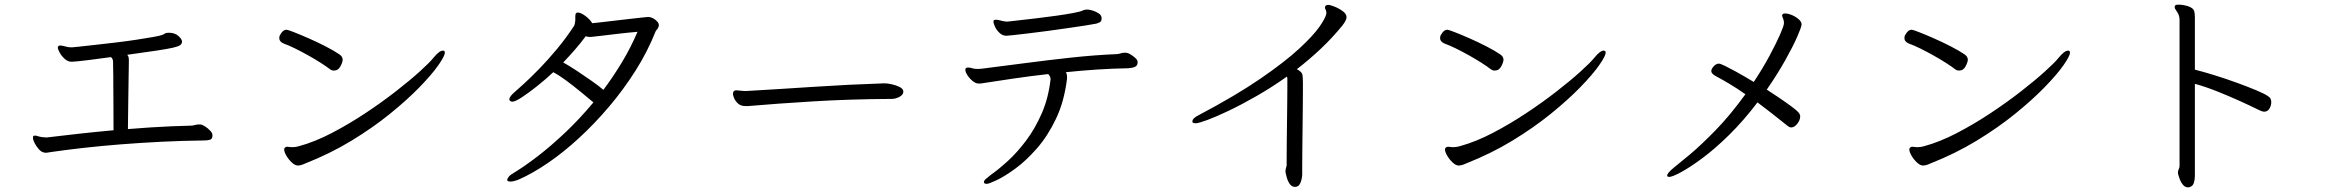

<svg xmlns="http://www.w3.org/2000/svg" viewBox="-20 -746 10040 827"><path d="M895 -161Q895 -148 885.5 -144.5Q876 -141 859 -141Q769 -140 677 -135.5Q585 -131 497.5 -124Q410 -117 335.5 -108.5Q261 -100 206 -92Q197 -91 189.5 -89.5Q182 -88 176 -88Q175 -88 173.5 -88.5Q172 -89 170 -89Q158 -91 147 -103.5Q136 -116 129 -130Q122 -144 122 -152Q122 -160 125 -161Q128 -162 132 -162Q136 -162 141 -160Q146 -158 152 -157Q157 -156 164.5 -155Q172 -154 178 -154H182Q247 -162 320 -170Q393 -178 469 -185Q469 -266 468.5 -312.5Q468 -359 468 -382.5Q468 -406 468 -418.5Q468 -431 467.5 -443Q467 -455 467 -479Q467 -493 458 -500Q442 -498 416 -494.5Q390 -491 363 -487.5Q336 -484 315 -482Q294 -480 289 -480Q272 -480 258 -493Q244 -506 236.5 -520.5Q229 -535 229 -540Q229 -546 234 -549Q236 -550 240 -550Q246 -550 255 -547.5Q264 -545 274 -543Q279 -543 282 -542.5Q285 -542 289 -542Q293 -542 320 -545Q347 -548 388 -552.5Q429 -557 475.5 -562.5Q522 -568 565 -574.5Q608 -581 639 -586.5Q670 -592 680 -596Q685 -598 690 -601.5Q695 -605 707 -605Q733 -605 748.5 -591Q764 -577 764 -567Q764 -558 756.5 -552Q749 -546 725 -540.5Q701 -535 654 -528Q607 -521 528 -510Q533 -504 534 -499Q535 -494 535 -489V-479Q535 -455 534.5 -442.5Q534 -430 534 -416.5Q534 -403 533.5 -379.5Q533 -356 532.5 -311.5Q532 -267 531 -190Q578 -194 625 -197Q672 -200 718 -202L808 -205Q815 -206 822 -208Q829 -210 837 -210H842Q850 -210 862.5 -202Q875 -194 885 -183.5Q895 -173 895 -165Z M1188 -598Q1199 -618 1214 -618Q1219 -618 1246 -607.5Q1273 -597 1309.5 -581Q1346 -565 1382 -546.5Q1418 -528 1440 -513Q1456 -503 1456 -489Q1456 -479 1446.5 -460.5Q1437 -442 1418 -442Q1409 -442 1401 -448Q1387 -459 1362 -475Q1337 -491 1307.5 -507.5Q1278 -524 1250.5 -537.5Q1223 -551 1203 -558Q1183 -566 1183 -582Q1183 -592 1188 -598ZM1295 -42Q1276 -33 1263 -33Q1251 -33 1237 -46Q1223 -59 1213.5 -75.5Q1204 -92 1204 -102Q1204 -108 1208 -111Q1213 -114 1217 -114Q1221 -114 1226 -113Q1231 -112 1239 -112Q1244 -112 1252 -113Q1260 -114 1270 -117Q1336 -135 1409 -173Q1482 -211 1553 -258Q1624 -305 1685 -352.5Q1746 -400 1788.5 -438.5Q1831 -477 1847 -497Q1872 -528 1888 -528Q1896 -528 1896 -519Q1896 -505 1868 -465Q1840 -425 1787 -370.5Q1734 -316 1660 -256Q1586 -196 1494 -140Q1402 -84 1295 -42Z M2165 28Q2165 23 2172 14.5Q2179 6 2197 -4Q2240 -30 2296 -73Q2352 -116 2414 -174.5Q2476 -233 2536 -305Q2511 -326 2480.5 -351Q2450 -376 2419 -399Q2388 -422 2363 -435Q2330 -404 2293.5 -375Q2257 -346 2228 -327Q2199 -308 2187 -308Q2180 -308 2175 -314Q2174 -315 2174 -319Q2174 -325 2180.5 -333Q2187 -341 2194 -347Q2208 -359 2237 -385.5Q2266 -412 2303.5 -450.5Q2341 -489 2380 -536Q2419 -583 2453 -635Q2455 -639 2456 -645Q2457 -651 2458 -658V-677Q2458 -686 2462 -690Q2466 -692 2469 -692Q2481 -692 2500.5 -678Q2520 -664 2531 -646Q2541 -647 2567.5 -650Q2594 -653 2627.5 -657Q2661 -661 2692.5 -664.5Q2724 -668 2746 -670.5Q2768 -673 2771 -673Q2787 -673 2802.5 -661Q2818 -649 2818 -638Q2818 -635 2817 -632Q2816 -629 2814 -625Q2812 -621 2809 -618Q2806 -615 2804 -611Q2769 -523 2717 -441Q2665 -359 2602.5 -285.5Q2540 -212 2473 -150.5Q2406 -89 2340 -44Q2274 1 2215 27Q2193 36 2179 36Q2167 36 2165 31ZM2519 -587Q2511 -587 2503 -590Q2480 -559 2455.5 -531Q2431 -503 2406 -477Q2433 -462 2465.5 -440.5Q2498 -419 2528.5 -397.5Q2559 -376 2579 -359Q2621 -415 2659 -478Q2697 -541 2726 -609Q2680 -605 2638 -600Q2596 -595 2566.5 -591.5Q2537 -588 2526 -587Z M3790 -387Q3802 -387 3821 -383Q3840 -379 3855.5 -371Q3871 -363 3871 -351Q3871 -338 3854.5 -329Q3838 -320 3821 -320Q3641 -319 3485 -309.5Q3329 -300 3213 -290Q3207 -289 3202 -289Q3197 -289 3192 -289Q3171 -289 3159 -300Q3147 -311 3142 -323.5Q3137 -336 3137 -341Q3137 -357 3152 -357Q3159 -357 3169.5 -355.5Q3180 -354 3190 -354H3194Q3334 -362 3484.5 -372Q3635 -382 3787 -387Z M4663 -705Q4672 -705 4686.5 -700.5Q4701 -696 4713 -688Q4725 -680 4725 -667Q4725 -654 4717 -650Q4709 -646 4701 -644Q4686 -641 4654 -636Q4622 -631 4580 -625Q4538 -619 4494.5 -613Q4451 -607 4412 -602.5Q4373 -598 4347 -595Q4321 -592 4315 -592Q4298 -592 4285 -604.5Q4272 -617 4265.5 -631.5Q4259 -646 4259 -652Q4259 -659 4263 -660Q4265 -661 4269 -661Q4277 -661 4286 -658.5Q4295 -656 4301 -655Q4305 -654 4309.5 -653.5Q4314 -653 4318 -653Q4321 -653 4324 -653.5Q4327 -654 4329 -654Q4337 -655 4368.5 -658.5Q4400 -662 4442.5 -667Q4485 -672 4528 -678Q4571 -684 4603 -690Q4635 -696 4644 -701Q4648 -703 4652 -703.5Q4656 -704 4660 -705ZM4880 -478Q4880 -463 4868.5 -458Q4857 -453 4840 -452Q4774 -451 4705.5 -446.5Q4637 -442 4571 -435Q4576 -427 4576 -414V-407Q4564 -309 4528.5 -234.5Q4493 -160 4446 -106.5Q4399 -53 4353 -19.5Q4307 14 4273 30Q4239 46 4230 46Q4222 46 4219 42Q4218 41 4218 38Q4218 32 4226.5 24.5Q4235 17 4248 7Q4281 -16 4321.5 -53Q4362 -90 4400.5 -141.5Q4439 -193 4467.5 -258.5Q4496 -324 4505 -404V-406Q4505 -412 4502 -417.5Q4499 -423 4495 -427Q4415 -418 4344.5 -407.5Q4274 -397 4222 -389Q4207 -386 4196 -386Q4183 -386 4169.5 -397Q4156 -408 4147 -422Q4138 -436 4138 -445Q4138 -452 4143 -454Q4145 -455 4151 -455Q4157 -455 4162.5 -453.5Q4168 -452 4171 -451Q4176 -450 4181.5 -449.5Q4187 -449 4191 -449Q4196 -449 4200 -449.5Q4204 -450 4208 -450Q4296 -461 4394.5 -474Q4493 -487 4594.5 -498Q4696 -509 4792 -513Q4800 -514 4808 -516.5Q4816 -519 4824 -519H4827Q4837 -519 4849 -512Q4861 -505 4870.5 -496Q4880 -487 4880 -480Z M5517 -7Q5517 -17 5519.5 -24Q5522 -31 5522 -35Q5522 -41 5522 -68Q5522 -95 5522.5 -135Q5523 -175 5523.5 -219Q5524 -263 5524.5 -302.5Q5525 -342 5525 -368Q5525 -394 5525 -398Q5525 -403 5525 -407.5Q5525 -412 5523 -416Q5458 -370 5393.5 -333Q5329 -296 5273.5 -269.5Q5218 -243 5180 -229Q5142 -215 5130 -215Q5120 -215 5117 -219Q5116 -220 5116 -223Q5116 -237 5145 -251Q5304 -335 5409.5 -407.5Q5515 -480 5576.5 -537Q5638 -594 5664.5 -632.5Q5691 -671 5693 -688V-691Q5693 -699 5690 -704Q5687 -709 5687 -714Q5687 -718 5689 -720Q5693 -725 5701 -725Q5709 -725 5728 -717.5Q5747 -710 5763.5 -698Q5780 -686 5780 -672Q5780 -659 5762 -636Q5718 -582 5668 -535Q5618 -488 5566 -448Q5586 -437 5589 -427Q5592 -417 5592 -391Q5592 -384 5592 -354Q5592 -324 5591.5 -281Q5591 -238 5590.5 -191Q5590 -144 5589.5 -101.5Q5589 -59 5589 -30.5Q5589 -2 5589 4Q5589 21 5582.5 38.5Q5576 56 5565 58Q5562 59 5558 59Q5543 59 5534 44.5Q5525 30 5521.5 14.5Q5518 -1 5517 -4Z M6188 -598Q6199 -618 6214 -618Q6219 -618 6246 -607.5Q6273 -597 6309.5 -581Q6346 -565 6382 -546.5Q6418 -528 6440 -513Q6456 -503 6456 -489Q6456 -479 6446.5 -460.5Q6437 -442 6418 -442Q6409 -442 6401 -448Q6387 -459 6362 -475Q6337 -491 6307.5 -507.5Q6278 -524 6250.5 -537.5Q6223 -551 6203 -558Q6183 -566 6183 -582Q6183 -592 6188 -598ZM6295 -42Q6276 -33 6263 -33Q6251 -33 6237 -46Q6223 -59 6213.5 -75.5Q6204 -92 6204 -102Q6204 -108 6208 -111Q6213 -114 6217 -114Q6221 -114 6226 -113Q6231 -112 6239 -112Q6244 -112 6252 -113Q6260 -114 6270 -117Q6336 -135 6409 -173Q6482 -211 6553 -258Q6624 -305 6685 -352.5Q6746 -400 6788.5 -438.5Q6831 -477 6847 -497Q6872 -528 6888 -528Q6896 -528 6896 -519Q6896 -505 6868 -465Q6840 -425 6787 -370.5Q6734 -316 6660 -256Q6586 -196 6494 -140Q6402 -84 6295 -42Z M7550 -305Q7490 -226 7428.5 -165.5Q7367 -105 7313 -65Q7259 -25 7221 -4.5Q7183 16 7170 16Q7161 16 7161 10Q7161 5 7168 -3.5Q7175 -12 7191 -25Q7210 -40 7257.5 -79.5Q7305 -119 7368.5 -184Q7432 -249 7498 -340Q7461 -366 7429 -385Q7397 -404 7369 -419Q7351 -429 7351 -440Q7351 -449 7361.5 -460.5Q7372 -472 7384 -472Q7386 -472 7391 -470.5Q7396 -469 7410.5 -462Q7425 -455 7454.5 -439Q7484 -423 7534 -393Q7573 -452 7602 -506Q7631 -560 7647.5 -598Q7664 -636 7664 -646Q7664 -651 7663.5 -654.5Q7663 -658 7662 -661Q7661 -665 7658.5 -670.5Q7656 -676 7656 -680Q7656 -682 7657 -683Q7660 -688 7669 -688Q7682 -688 7698.5 -681Q7715 -674 7727.5 -663Q7740 -652 7740 -641Q7740 -631 7721.5 -588.5Q7703 -546 7669 -485.5Q7635 -425 7590 -360Q7641 -327 7670 -306.5Q7699 -286 7713 -274.5Q7727 -263 7730.5 -256.5Q7734 -250 7734 -245Q7734 -229 7721.5 -213Q7709 -197 7695 -197Q7689 -197 7682 -202Q7645 -232 7612 -257.5Q7579 -283 7550 -305Z M8188 -598Q8199 -618 8214 -618Q8219 -618 8246 -607.5Q8273 -597 8309.5 -581Q8346 -565 8382 -546.5Q8418 -528 8440 -513Q8456 -503 8456 -489Q8456 -479 8446.5 -460.5Q8437 -442 8418 -442Q8409 -442 8401 -448Q8387 -459 8362 -475Q8337 -491 8307.5 -507.5Q8278 -524 8250.5 -537.5Q8223 -551 8203 -558Q8183 -566 8183 -582Q8183 -592 8188 -598ZM8295 -42Q8276 -33 8263 -33Q8251 -33 8237 -46Q8223 -59 8213.5 -75.5Q8204 -92 8204 -102Q8204 -108 8208 -111Q8213 -114 8217 -114Q8221 -114 8226 -113Q8231 -112 8239 -112Q8244 -112 8252 -113Q8260 -114 8270 -117Q8336 -135 8409 -173Q8482 -211 8553 -258Q8624 -305 8685 -352.5Q8746 -400 8788.5 -438.5Q8831 -477 8847 -497Q8872 -528 8888 -528Q8896 -528 8896 -519Q8896 -505 8868 -465Q8840 -425 8787 -370.5Q8734 -316 8660 -256Q8586 -196 8494 -140Q8402 -84 8295 -42Z M9368 -659Q9368 -675 9362 -687Q9358 -695 9352.5 -702Q9347 -709 9347 -716Q9347 -719 9348 -721Q9350 -726 9364 -726Q9375 -726 9387.5 -723.5Q9400 -721 9408 -718Q9426 -711 9430 -700.5Q9434 -690 9434 -673V-446Q9470 -437 9518.5 -422Q9567 -407 9615 -389.5Q9663 -372 9700 -356.5Q9737 -341 9750 -331Q9758 -326 9760.5 -319.5Q9763 -313 9763 -306Q9763 -291 9755 -278Q9747 -265 9733 -265Q9726 -265 9719.5 -268Q9713 -271 9708 -273Q9674 -290 9627.5 -311Q9581 -332 9531 -352Q9481 -372 9434 -385V11Q9434 28 9429.5 42Q9425 56 9411 60Q9409 61 9405 61Q9392 61 9383 50.5Q9374 40 9369 26.5Q9364 13 9362 5Q9361 2 9361 -2Q9361 -11 9364.5 -17.5Q9368 -24 9368 -31Z"/></svg>

Font: Moon Stars Kai T HW
Style: Regular
Weight: 400
Designer: GuiWonder
Version: Version 1.101